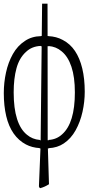

<svg xmlns="http://www.w3.org/2000/svg" viewBox="-31 -732 483 1025"><path d="M309.6 33.7Q275.9 56.6 229 59.1Q226.6 64 224.6 59.1Q227.5 160.2 230.5 251.5Q207 266.6 183.6 272.5Q180.2 272.5 176.8 263.2Q181.2 166 185.1 59.1Q182.6 64 180.7 58.6Q139.6 56.2 107.4 39.1Q68.4 18.6 41.7 -19.5Q15.1 -57.6 2.2 -112.3Q-10.7 -167 -10.7 -235.4Q-10.7 -290.5 1 -344.7Q12.7 -398.9 37.6 -443.4Q62.5 -487.8 102.5 -513.7Q138.7 -538.1 187.5 -539.1Q189.9 -542 191.9 -539.1Q192.9 -629.4 193.8 -712.4H222.7Q222.7 -629.4 223.1 -539.1Q225.6 -541.5 227.5 -539.1Q270.5 -537.1 304.2 -518.6Q343.8 -498 369.4 -459.7Q395 -421.4 408.2 -366.5Q421.4 -311.5 421.4 -242.7Q421.4 -188.5 409.4 -134.8Q397.5 -81.1 372.8 -36.6Q348.1 7.8 309.6 33.7ZM228 -486.3Q225.6 -481.4 223.1 -486.8Q223.6 -230.5 223.6 15.6Q226.1 20.5 228.5 15.1Q271 12.7 300.8 -15.1Q368.7 -75.2 368.7 -238.8Q368.7 -320.8 350.3 -375.7Q332 -430.7 297.4 -458.5Q268.1 -483.4 228 -486.3ZM112.8 -12.7Q141.6 11.7 181.2 15.1Q183.6 20 186 15.6Q188.5 -230.5 191.4 -486.8Q189 -481.9 186.5 -486.8Q138.7 -484.9 107.4 -454.6Q72.3 -422.9 57.1 -367.9Q42 -313 42 -239.3Q42 -153.3 60.1 -96.9Q78.1 -40.5 112.8 -12.7Z"/></svg>

Font: Scarab Serif
Style: Condensed-Light
Weight: 300
Designer: John Roberts
Foundry: Scarab
Version: 1.0